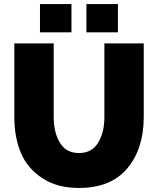

<svg xmlns="http://www.w3.org/2000/svg" viewBox="-20 -925 783 951"><path d="M178 -765V-905H334V-765ZM408 -765V-905H564V-765ZM371 6Q262 6 188 -43.5Q114 -93 82.5 -170Q51 -247 51 -345V-710H246V-345Q246 -268 277 -217.5Q308 -167 371 -167Q435 -167 466 -218Q497 -269 497 -345V-710H692V-345Q692 -188 610.5 -91Q529 6 371 6Z"/></svg>

Font: Raleway-v4020 Black
Style: Regular
Weight: 900
Designer: Matt McInerney, Pablo Impallari, Rodrigo Fuenzalida
Foundry: Matt McInerney, Pablo Impallari, Rodrigo Fuenzalida
Version: Version 4.020;PS 004.020;hotconv 1.0.88;makeotf.lib2.5.64775